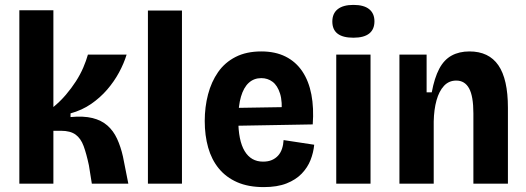

<svg xmlns="http://www.w3.org/2000/svg" viewBox="-20 -750 2147 784"><path d="M59 0V-708H198V-313Q226 -336 249 -363Q272 -390 290 -418Q308 -446 320 -474Q332 -502 339 -527H497Q486 -491 466 -454Q446 -417 417.5 -384Q389 -351 352 -325.5Q315 -300 268 -287V-272Q321 -277 357.5 -268Q394 -259 418.5 -237.5Q443 -216 458 -183.5Q473 -151 482 -111L504 0H355L343 -75Q333 -122 321.5 -153.5Q310 -185 288.5 -200.5Q267 -216 229 -216H198V0Z M584 0V-707H723V0Z M1057 14Q994 14 948.5 -6Q903 -26 873.5 -62Q844 -98 830 -147.5Q816 -197 816 -256Q816 -313 829.5 -364.5Q843 -416 870.5 -455.5Q898 -495 942 -517.5Q986 -540 1047 -540Q1104 -540 1146 -519Q1188 -498 1214.5 -458.5Q1241 -419 1251.5 -364Q1262 -309 1257 -242L916 -236V-309L1163 -313L1129 -280Q1134 -335 1123.5 -368Q1113 -401 1093 -416Q1073 -431 1047 -431Q1017 -431 996 -412Q975 -393 964 -355.5Q953 -318 953 -262Q953 -176 979 -133Q1005 -90 1054 -90Q1075 -90 1090 -96.5Q1105 -103 1115.5 -114.5Q1126 -126 1131.5 -142.5Q1137 -159 1138 -178L1263 -159Q1260 -127 1248 -96.5Q1236 -66 1212 -41Q1188 -16 1150 -1Q1112 14 1057 14Z M1353 0V-527H1493V0ZM1423 -596Q1380 -596 1358.5 -612.5Q1337 -629 1337 -662Q1337 -695 1359 -712.5Q1381 -730 1423 -730Q1466 -730 1487.5 -712.5Q1509 -695 1509 -663Q1509 -630 1487.5 -613Q1466 -596 1423 -596Z M1611 0V-328V-527H1722V-373H1743Q1754 -432 1773.5 -469Q1793 -506 1824 -523Q1855 -540 1897 -540Q1976 -540 2015 -483.5Q2054 -427 2054 -310V0H1913V-287Q1913 -357 1895.5 -389Q1878 -421 1843 -421Q1813 -421 1793 -399.5Q1773 -378 1762.5 -340.5Q1752 -303 1751 -254V0Z"/></svg>

Font: Bricolage Grotesque SemiCondensed
Style: Bold
Weight: 700
Width: 4
Designer: Mathieu Triay
Foundry: Atelier Triay
Version: Version 1.001;gftools[0.9.33.dev8+g029e19f]